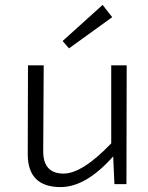

<svg xmlns="http://www.w3.org/2000/svg" viewBox="-20 -750 603 782"><path d="M235 -583 398 -730 437 -680 261 -553ZM495 0H446L441 -113Q330 12 227 12Q93 12 93 -122L94 -484H158L156 -136Q155 -43 239 -43Q315 -43 433 -166V-484H496Z"/></svg>

Font: Taylor Sans Light
Style: Regular
Weight: 300
Italic angle: -8°
Designer: Natanael Gama
Version: Version 1.001 September 8, 2015